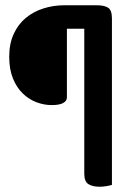

<svg xmlns="http://www.w3.org/2000/svg" viewBox="-20 -633 511 729"><path d="M348 -613Q375 -613 390 -604Q405 -595 405 -563V69Q399 71 385.5 73.5Q372 76 358 76Q331 76 315.5 66Q300 56 300 27V-524H234V-263Q234 -250 220 -242Q206 -234 176 -234Q147 -234 118 -245Q89 -256 66 -278.5Q43 -301 29 -335.5Q15 -370 15 -418Q15 -467 32 -504Q49 -541 78 -565Q107 -589 145 -601Q183 -613 224 -613Z"/></svg>

Font: Baloo Paaji 2 Medium
Style: Regular
Weight: 500
Designer: Shuchita Grover, Noopur Datye and Ek Type
Foundry: Ek Type
Version: Version 1.640;hotconv 1.0.111;makeotfexe 2.5.65597; ttfautoh